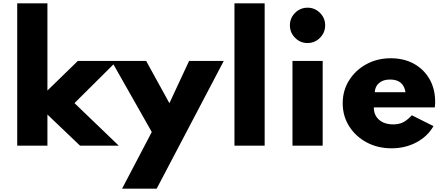

<svg xmlns="http://www.w3.org/2000/svg" viewBox="-20 -880 2692 1160"><path d="M84 0H266.5V-188L463.5 0H697.5L430 -257L686.5 -512H450.5L266.5 -333V-860H84Z M717.5 260H926.5L1332 -512H1122.5L1003.5 -256.5L863 -512H653.5L897 -82.5Z M1396.5 0H1579V-860H1396.5Z M1838 -620Q1882 -620 1913.2 -651.5Q1944.5 -683 1944.5 -727Q1944.5 -771 1913.2 -802.2Q1882 -833.5 1838 -833.5Q1794 -833.5 1762.8 -802.2Q1731.5 -771 1731.5 -727Q1731.5 -683 1762.8 -651.5Q1794 -620 1838 -620ZM1747 0H1929.5V-512H1747Z M2346 16Q2428.5 16 2495.8 -19.8Q2563 -55.5 2599 -118L2468 -183.5Q2440.5 -153.5 2415.2 -141Q2390 -128.5 2356.5 -128.5Q2302 -128.5 2270.2 -156.2Q2238.5 -184 2238.5 -231H2607Q2608.5 -247.5 2608.8 -253Q2609 -258.5 2609 -265Q2609 -343 2575 -402.2Q2541 -461.5 2480.8 -494.8Q2420.5 -528 2340.5 -528Q2259 -528 2193.2 -492Q2127.5 -456 2089 -394.5Q2050.5 -333 2050.5 -256.5Q2050.5 -179 2089.5 -117.2Q2128.5 -55.5 2195.2 -19.8Q2262 16 2346 16ZM2244 -323Q2246.5 -359 2271 -379.2Q2295.5 -399.5 2336.5 -399.5Q2417.5 -399.5 2430 -323Z"/></svg>

Font: Spartan ExtraBold
Style: Regular
Weight: 800
Designer: Matt Bailey, Mirko Velimirovic
Foundry: Matt Bailey
Version: Version 1.003; ttfautohint (v1.8.3)